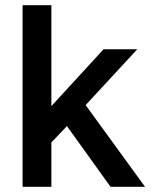

<svg xmlns="http://www.w3.org/2000/svg" viewBox="-20 -720 595 740"><path d="M67 -700H178V-311L379 -530H509L310 -315L539 0H406L238 -234L178 -171V0H67Z"/></svg>

Font: Golos UI Medium
Style: Regular
Weight: 500
Designer: A.Korolkova, Vitaly Kuzmin
Foundry: ParaType Ltd
Version: Version 2.000